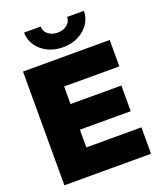

<svg xmlns="http://www.w3.org/2000/svg" viewBox="-168 -1049 964 1154"><g transform="rotate(-20 313.5 -472.5)"><path d="M41 0V-727.5H595.7V-558.6H242.7V-446.3H567.9V-282.2H242.7V-168.9H595.2V0ZM318.4 -782.2Q263.7 -782.2 220.5 -804Q177.2 -825.7 152.1 -862.8Q127 -899.9 127 -945.3H233.4Q233.4 -915 257.3 -895.5Q281.2 -876 318.4 -876Q355 -876 378.7 -895.5Q402.3 -915 402.3 -945.3H509.8Q509.8 -899.9 484.6 -862.8Q459.5 -825.7 416.3 -804Q373 -782.2 318.4 -782.2Z"/></g></svg>

Font: Inter 28pt Black
Style: Regular
Weight: 900
Designer: Rasmus Andersson
Foundry: rsms
Version: Version 4.001;git-66647c0bb